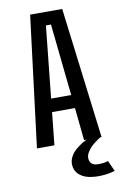

<svg xmlns="http://www.w3.org/2000/svg" viewBox="-98 -755 646 1011"><g transform="rotate(-10 225.0 -250.0)"><path d="M302.5 0 284.5 -174.5H162L144 0H50.5L137.5 -700H309L396 0H390Q386.5 2 381 5.5Q375.5 9 361.2 19.5Q347 30 336.2 40.8Q325.5 51.5 316.5 66.8Q307.5 82 307.5 96Q307.5 115.5 318.2 126Q329 136.5 346.2 137.5Q363.5 138.5 378.5 136.8Q393.5 135 407.5 130.5L433 187.5Q398.5 198 361.2 200Q324 202 291.5 194.8Q259 187.5 238.2 166.5Q217.5 145.5 217.5 113Q217.5 93 227.8 74Q238 55 252.5 42.2Q267 29.5 281.5 19.5Q296 9.5 306 5L316.5 0ZM209.5 -629.5 169.5 -245.5H277L236.5 -629.5Z"/></g></svg>

Font: League Mono Condensed
Style: Regular
Weight: 400
Width: 1
Designer: Tyler Finck
Foundry: The League of Moveable Type / Tyler Finck
Version: Version 2.210